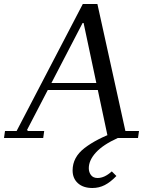

<svg xmlns="http://www.w3.org/2000/svg" viewBox="-37 -690 757 960"><path d="M179 0H-17L-12 -35H46L377 -670H450L590 -35H658L653 0H503L381 -575H376L98 -40L103 -35H184ZM181 -275H507L502 -240H176ZM541 -30 552 0Q479 33 443 72Q407 111 407 151Q407 171 418 185.5Q429 200 451 200Q468 200 485.5 192Q503 184 522 167L545 190Q515 221 486.5 235.5Q458 250 425 250Q379 250 352.5 226Q326 202 326 162Q326 96 386 50Q446 4 541 -30Z"/></svg>

Font: Brygada 1918
Style: Italic
Weight: 400
Italic angle: -8°
Designer: Mateusz Machalski | Borys Kosmynka | Przemek Hoffer
Foundry: NIEPODLEGLA 2018
Version: Version 3.006